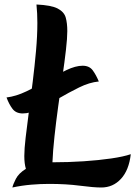

<svg xmlns="http://www.w3.org/2000/svg" viewBox="-20 -822 601 853"><path d="M35 11Q38 -3 50.5 -27.5Q63 -52 95 -72Q88 -95 88 -129Q88 -160 94 -211.5Q100 -263 108.5 -327Q117 -391 125.5 -460Q134 -529 140 -596Q146 -663 146 -720Q146 -741 145 -762Q144 -783 142 -802Q208 -799 236.5 -784Q265 -769 272 -744Q279 -719 279 -684Q279 -653 273 -600.5Q267 -548 257.5 -483Q248 -418 238.5 -349Q229 -280 222 -215.5Q215 -151 213 -101Q284 -101 351.5 -105.5Q419 -110 474 -118Q529 -126 561 -137Q553 -66 517.5 -27.5Q482 11 430 11Q396 11 335 3Q274 -5 198 -5Q160 -5 118.5 -1.5Q77 2 35 11ZM9 -389Q51 -394 97 -416Q143 -438 188.5 -464.5Q234 -491 275 -510.5Q316 -530 347 -530Q377 -530 392 -509.5Q407 -489 419 -460Q377 -456 331.5 -433.5Q286 -411 240.5 -384.5Q195 -358 154 -338Q113 -318 81 -318Q51 -318 35.5 -338.5Q20 -359 9 -389Z"/></svg>

Font: Merienda SemiBold
Style: Regular
Weight: 600
Designer: Eduardo Rodriguez Tunni
Foundry: Eduardo Rodriguez Tunni
Version: Version 2.001; ttfautohint (v1.8.4.7-5d5b)